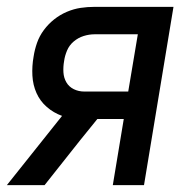

<svg xmlns="http://www.w3.org/2000/svg" viewBox="-38 -540 558 560"><path d="M-18 0 143 -202Q118 -211 98.5 -228Q79 -245 68.5 -268.5Q58 -292 56.5 -319.5Q55 -347 60 -375Q63 -395 70 -415Q77 -435 90 -452.5Q103 -470 120 -483.5Q137 -497 157 -505.5Q177 -514 197 -517Q217 -520 238 -520H468L382 0H291L323 -193H246L195 -130L92 0ZM336 -273 364 -440H238Q222 -440 206 -435Q190 -430 177 -419Q164 -408 157.5 -392.5Q151 -377 149 -362Q146 -345 147 -329Q148 -313 155.5 -300Q163 -287 177 -280Q191 -273 208 -273Z"/></svg>

Font: Iosevka Curly Medium
Style: Italic
Weight: 500
Italic angle: -9°
Monospace: yes
Designer: Belleve Invis
Foundry: Belleve Invis
Version: Version 22.1.2; ttfautohint (v1.8.4)